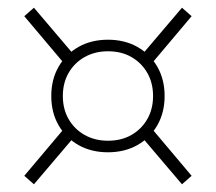

<svg xmlns="http://www.w3.org/2000/svg" viewBox="-20 -499 560 498"><path d="M260 -104Q217 -104 184 -122.5Q151 -141 132 -174Q113 -207 113 -250Q113 -293 132 -326Q151 -359 184 -377.5Q217 -396 260 -396Q303 -396 336 -377.5Q369 -359 388 -326Q407 -293 407 -250Q407 -207 388 -174Q369 -141 336 -122.5Q303 -104 260 -104ZM260 -134Q295 -134 321 -149Q347 -164 362 -190Q377 -216 377 -250Q377 -284 362 -310Q347 -336 321 -351Q295 -366 260 -366Q226 -366 199.5 -351Q173 -336 158 -310Q143 -284 143 -250Q143 -216 158 -190Q173 -164 199.5 -149Q226 -134 260 -134ZM145 -336 43 -457 68 -479 170 -359ZM375 -336 350 -359 452 -479 477 -457ZM145 -164 170 -141 68 -21 43 -43ZM375 -164 477 -43 452 -21 350 -141Z"/></svg>

Font: Kalnia
Style: Bold
Weight: 700
Designer: Frida Medrano
Foundry: Frida Medrano
Version: Version 1.105